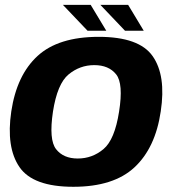

<svg xmlns="http://www.w3.org/2000/svg" viewBox="-20 -748 708 774"><path d="M275.5 5Q438 5 522.2 -73.5Q606.5 -152 628 -299Q650 -443.5 595.5 -521.5Q541 -599.5 378 -599.5Q215.5 -599.5 131.5 -522.5Q47.5 -445.5 25.5 -299Q4 -154 58.5 -74.5Q113 5 275.5 5ZM293.5 -109Q235.5 -109 206 -146.8Q176.5 -184.5 193.5 -298Q211 -410.5 256.5 -448Q302 -485.5 360 -485.5Q418.5 -485.5 448.2 -448.2Q478 -411 460 -298Q442.5 -185 397.2 -147Q352 -109 293.5 -109ZM484 -624H559.5L496.5 -728.5H384.5ZM333 -624H408.5L345.5 -728.5H233.5Z"/></svg>

Font: Anybody UltraCondensed Thin
Style: Bold Italic
Weight: 700
Italic angle: -10°
Version: Version 1.111